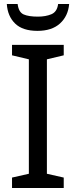

<svg xmlns="http://www.w3.org/2000/svg" viewBox="-20 -938 379 958"><path d="M298 0H40V-52L124 -71V-642L40 -662V-714H298V-662L214 -642V-71L298 -52ZM325 -918Q320 -858 279.5 -821Q239 -784 167 -784Q93 -784 55.5 -820.5Q18 -857 14 -918H68Q73 -877 98 -866Q123 -855 169 -855Q208 -855 236.5 -867Q265 -879 270 -918Z"/></svg>

Font: Noto Sans Historical
Style: Regular
Weight: 400
Designer: Monotype Design Team
Foundry: Monotype Imaging Inc.
Version: Version 2.013; ttfautohint (v1.8.4.7-5d5b)